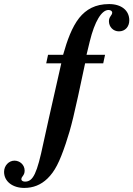

<svg xmlns="http://www.w3.org/2000/svg" viewBox="-189 -718 655 943"><path d="M47 -449 38 -407H112C62 -187 30 -44 24 -15C-7 133 -26 174 -66 174C-76 174 -84 170 -84 162C-84 148 -68 145 -68 120C-68 91 -92 71 -118 71C-145 71 -169 95 -169 126C-169 174 -126 205 -70 205C-26 205 12 190 44 159C80 124 103 79 134 -13C161 -94 173 -142 229 -407H318L327 -449H236L252 -515C276 -613 310 -669 344 -669C354 -669 362 -664 362 -656C362 -642 346 -637 346 -614C346 -586 367 -564 395 -564C426 -564 446 -587 446 -618C446 -667 407 -698 347 -698C279 -698 234 -672 200 -630C164 -584 141 -520 121 -449Z"/></svg>

Font: STIXGeneral
Style: Bold Italic
Weight: 700
Italic angle: -16.33°
Designer: MicroPress Inc., with final additions and corrections provided by Coen Hoffman, Elsevier (retired)
Version: Version 1.1.0